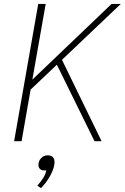

<svg xmlns="http://www.w3.org/2000/svg" viewBox="-20 -720 636 979"><path d="M296 -415 498 0H462L270 -390L136 -263L90 0H52L175 -700H213L145 -314L549 -700H596ZM258 107Q258 134 238.5 171.5Q219 209 189 239L170 227Q210 183 216 149H204Q192 149 184 141.5Q176 134 176 121Q176 101 189.5 86.5Q203 72 222 72Q258 72 258 107Z"/></svg>

Font: Sarabun Thin
Style: Italic
Weight: 250
Italic angle: -10°
Designer: Suppakit Chalermlarp | Katatrad Co.,Ltd.
Foundry: Cadson Demak Co.,Ltd.
Version: Version 1.000; ttfautohint (v1.6)